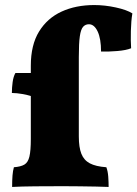

<svg xmlns="http://www.w3.org/2000/svg" viewBox="-20 -737 544 760"><path d="M102 -477Q102 -559 134.5 -612Q167 -665 223.5 -691Q280 -717 353 -717Q395 -717 438.5 -707.5Q482 -698 504 -684Q499 -655 498 -614.5Q497 -574 499 -546Q480 -538 444 -535Q408 -532 380 -533Q380 -584 366.5 -612.5Q353 -641 332 -641Q318 -641 309 -631Q300 -621 296 -593.5Q292 -566 292 -511V-132H102ZM128 -448V-348Q97 -360 71 -364.5Q45 -369 27 -369Q27 -390 30 -412Q33 -434 41 -448ZM292 -197Q292 -154 302 -128.5Q312 -103 335.5 -90.5Q359 -78 401 -75Q407 -59 408.5 -37.5Q410 -16 410 3Q391 2 360.5 1.5Q330 1 296 0.5Q262 0 230 0Q176 0 119.5 0.5Q63 1 28 3Q28 -24 29.5 -42.5Q31 -61 35 -75Q62 -77 76.5 -85.5Q91 -94 96.5 -117.5Q102 -141 102 -187V-227H292Z"/></svg>

Font: Vollkorn Black
Style: Regular
Weight: 900
Designer: Friedrich Althausen
Foundry: Friedrich Althausen
Version: Version 5.000